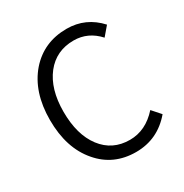

<svg xmlns="http://www.w3.org/2000/svg" viewBox="-174 -880 983 1028"><g transform="rotate(-30 317.0 -366.0)"><path d="M149 -88Q59 -192 59 -366Q59 -539 150 -644Q239 -745 380 -745Q498 -745 579 -656L533 -602Q470 -672 381 -672Q273 -672 209 -591Q144 -508 144 -368Q144 -226 207 -143Q270 -60 378 -60Q476 -60 551 -144L597 -92Q508 13 374 13Q235 13 149 -88Z"/></g></svg>

Font: KaiGen Gothic SC Normal
Style: Regular
Weight: 300
Designer: Ryoko NISHIZUKA Ë•øÂ°öÊ∂ºÂ≠ê (kana & ideographs); Paul D. Hunt (Latin, Greek & Cyrillic); Wenlong ZHANG Âº†ÊñáÈæô (bopom
Version: Version 1.001 October 10, 2014